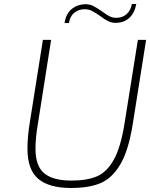

<svg xmlns="http://www.w3.org/2000/svg" viewBox="-20 -932 749 958"><path d="M117 -190Q117 -251 129 -323L194 -733H235L170 -320Q157 -244 157 -191Q157 -103 201 -67Q245 -31 336 -31Q414 -31 463.5 -52Q513 -73 548 -135.5Q583 -198 602 -320L668 -733H709L643 -317Q622 -182 580.5 -112Q539 -42 481 -18Q423 6 335 6Q225 6 171 -39.5Q117 -85 117 -190ZM407 -911Q427 -911 444.5 -902.5Q462 -894 488 -876Q510 -859 526 -851Q542 -843 560 -843Q590 -843 611 -861Q632 -879 638 -912H660Q652 -868 625.5 -843Q599 -818 556 -818Q537 -818 519.5 -826.5Q502 -835 480 -852Q456 -869 439 -877.5Q422 -886 402 -886Q373 -886 351 -868.5Q329 -851 324 -817H302Q310 -866 339.5 -888.5Q369 -911 407 -911Z"/></svg>

Font: Exo ExtraLight
Style: Italic
Weight: 275
Italic angle: -9°
Designer: Natanael Gama
Foundry: Natanael Gama
Version: Version 1.500; ttfautohint (v1.6)